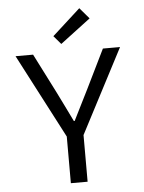

<svg xmlns="http://www.w3.org/2000/svg" viewBox="-58 -913 717 959"><g transform="rotate(-5 300.0 -433.5)"><path d="M258 0V-234L38 -656H126L225 -461Q244 -424 262 -386Q280 -348 300 -308H304Q324 -348 343 -386Q362 -424 381 -462L476 -656H562L342 -234V0ZM271 -697 235 -739 376 -867 423 -812Z"/></g></svg>

Font: Source Code Pro
Style: Regular
Weight: 400
Monospace: yes
Designer: Paul D. Hunt, Teo Tuominen
Foundry: Adobe Systems Incorporated
Version: Version 1.018;hotconv 1.0.116;makeotfexe 2.5.65601